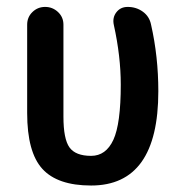

<svg xmlns="http://www.w3.org/2000/svg" viewBox="-20 -540 540 569"><path d="M250 9.8Q150.4 9.8 105.5 -39.6Q60.5 -88.9 60.5 -205.1V-466.8Q60.5 -489.3 76.2 -504.4Q91.8 -519.5 113.8 -519.5Q135.7 -519.5 151.9 -504.4Q168 -489.3 168 -466.8V-194.3Q168 -127.9 186 -103Q204.1 -78.1 250 -78.1Q293.9 -78.1 315.9 -125.5Q337.9 -172.9 337.9 -289.1Q337.9 -373 317.4 -465.8Q312.5 -487.3 324.7 -503.4Q336.9 -519.5 358.4 -519.5Q383.8 -519.5 403.3 -505.4Q422.9 -491.2 427.7 -466.8Q449.2 -372.1 449.2 -269.5Q449.2 9.8 250 9.8Z"/></svg>

Font: Rounded-X Mgen+ 2m medium
Style: Regular
Weight: 500
Designer: [Source Han Sans]
Ryoko NISHIZUKA  (kana & ideographs); Paul D. Hunt (Latin, Greek & Cyrillic); Wenlong ZHANG  (bopomofo
Version: Version 1.059.20150602